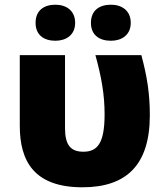

<svg xmlns="http://www.w3.org/2000/svg" viewBox="-20 -787 703 815"><path d="M131 -690C131 -638 167 -614 215 -614C260 -614 299 -638 299 -690C299 -743 260 -767 215 -767C167 -767 131 -743 131 -690ZM366 -690C366 -638 402 -614 451 -614C496 -614 535 -638 535 -690C535 -743 496 -767 451 -767C402 -767 366 -743 366 -690ZM330 8C517 8 616 -87 616 -298C616 -388 605 -460 580 -553H385C411 -459 424 -384 424 -302C424 -178 393 -143 334 -143C281 -143 256 -170 256 -243V-553H64V-253C64 -106 122 8 330 8Z"/></svg>

Font: Noto Sans UI Black
Style: Regular
Weight: 900
Designer: Monotype Design Team
Foundry: Monotype Imaging Inc.
Version: Version 1.901